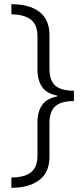

<svg xmlns="http://www.w3.org/2000/svg" viewBox="-20 -734 399 912"><path d="M34 109Q96 109 127 84.5Q158 60 158 6V-153Q158 -204 180.5 -235.5Q203 -267 252 -276V-280Q202 -289 180 -321Q158 -353 158 -404V-561Q158 -616 127 -640.5Q96 -665 34 -666V-714Q121 -714 168 -677Q215 -640 215 -567V-409Q215 -351 243 -327Q271 -303 331 -303V-254Q271 -254 243 -229.5Q215 -205 215 -149V11Q215 84 167 121Q119 158 34 158Z"/></svg>

Font: Noto Sans Lao UI Light
Style: Regular
Weight: 300
Designer: Monotype Design Team
Foundry: Monotype Imaging Inc.
Version: Version 2.000; ttfautohint (v1.8.4.7-5d5b)